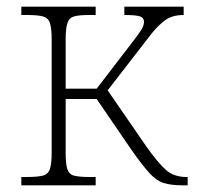

<svg xmlns="http://www.w3.org/2000/svg" viewBox="-20 -556 595 576"><path d="M44 0V-25H60Q92 -25 108 -29Q124 -33 129.5 -48.5Q135 -64 135 -98V-438Q135 -472 129.5 -487.5Q124 -503 108 -507Q92 -511 62 -511H44V-536H267V-511H248Q218 -511 203 -507Q188 -503 182.5 -487.5Q177 -472 177 -438V-290H270L376 -428Q397 -455 404.5 -467.5Q412 -480 412 -491Q412 -502 401 -506.5Q390 -511 353 -511V-536H531V-511Q498 -511 477 -496.5Q456 -482 433 -453L303 -285L418 -118Q454 -67 478 -46Q502 -25 539 -25H543V0H529Q493 0 471 -7Q449 -14 428 -37Q407 -60 374 -107L270 -259H177V-98Q177 -64 182 -48.5Q187 -33 202.5 -29Q218 -25 249 -25H267V0Z"/></svg>

Font: Noto Serif ExtraLight
Style: Regular
Weight: 200
Designer: Monotype Design Team
Foundry: Monotype Imaging Inc.
Version: Version 2.015; ttfautohint (v1.8.4.7-5d5b)